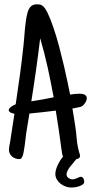

<svg xmlns="http://www.w3.org/2000/svg" viewBox="-20 -723 422 889"><path d="M370.1 118.2Q370.1 126 363 131.1Q356 136.2 346.4 139.4Q336.9 142.6 327.1 144Q317.4 145.5 311.5 145.5Q298.3 145.5 284.9 140.9Q271.5 136.2 260.7 127.9Q250 119.6 243.2 107.9Q236.3 96.2 236.3 82Q236.3 72.8 239.3 62.5Q242.2 52.2 247.1 41.7Q252 31.2 258.3 21Q264.6 10.7 272 2Q269 -3.4 267.6 -12Q266.1 -20.5 264.6 -32.2Q252.9 -121.6 238.3 -210.9Q208 -207 177.5 -203.6Q147 -200.2 116.2 -197.3L100.6 -101.6Q99.6 -92.8 97.9 -77.6Q96.2 -62.5 94 -46.6Q91.8 -30.8 89.1 -17.1Q86.4 -3.4 83 2.9Q80.1 8.8 77.6 11.2Q75.2 13.7 68.4 13.7Q59.6 13.7 51 10.5Q42.5 7.3 35.9 1.7Q29.3 -3.9 25.4 -11.7Q21.5 -19.5 21.5 -29.3Q21.5 -39.1 23.7 -48.8Q25.9 -58.6 27.3 -68.4Q32.7 -100.6 37.1 -132.6Q41.5 -164.6 46.9 -196.3Q43.5 -196.8 39.1 -198Q34.7 -199.2 30.5 -201.2Q26.4 -203.1 23.4 -206.1Q20.5 -209 20.5 -212.9Q20.5 -217.8 24.2 -221.9Q27.8 -226.1 33 -229.7Q38.1 -233.4 43.5 -236.1Q48.8 -238.8 52.7 -240.2Q63 -308.6 72.3 -376.5Q81.5 -444.3 88.9 -513.7Q90.8 -532.2 92.3 -551.3Q93.8 -570.3 95.5 -589.4Q97.2 -608.4 99.9 -627Q102.5 -645.5 107.4 -664.1Q111.8 -681.6 122.1 -692.4Q132.3 -703.1 152.3 -703.1Q158.2 -703.1 163.8 -702.1Q169.4 -701.2 173.8 -698.2Q186.5 -691.9 200.2 -663.6Q213.9 -635.3 227.5 -595Q241.2 -554.7 253.7 -507.8Q266.1 -460.9 276.4 -417Q286.6 -373 293.9 -337.6Q301.3 -302.2 304.7 -285.2Q314.9 -286.6 325.2 -287.8Q335.4 -289.1 345.7 -289.1Q350.6 -289.1 356.9 -288.6Q363.3 -288.1 368.9 -285.9Q374.5 -283.7 378.2 -279.5Q381.8 -275.4 381.8 -268.6Q381.8 -258.3 374.5 -247.1Q367.2 -235.8 358.4 -230.5Q356 -229 350.1 -227.5Q344.2 -226.1 337.6 -224.9Q331.1 -223.6 325 -222.4Q318.8 -221.2 315.4 -220.7L327.1 -148.4Q332.5 -114.7 335.2 -80.8Q337.9 -46.9 347.7 -13.7Q348.6 -10.7 349.6 -8.3Q350.6 -5.9 350.6 -2Q350.6 5.9 345.2 9.5Q339.8 13.2 333 14.2Q327.1 22 319.6 30.8Q312 39.6 304.9 48.6Q297.9 57.6 293 66.9Q288.1 76.2 288.1 85Q288.1 94.7 296.9 101.1Q305.7 107.4 314.5 107.4Q320.8 107.4 326.4 105.7Q332 104 336.9 101.8Q341.8 99.6 345.9 97.7Q350.1 95.7 353.5 95.7Q362.3 95.7 366.2 103.3Q370.1 110.8 370.1 118.2ZM228.5 -272.5Q215.8 -341.8 200.9 -409.9Q186 -478 166 -545.9Q157.2 -472.2 147 -399.4Q136.7 -326.7 125 -253.9Q151.4 -257.8 177 -262.5Q202.6 -267.1 228.5 -272.5Z"/></svg>

Font: Just Another Hand
Style: Regular
Weight: 400
Designer: Astigmatic (AOETI)
Foundry: Astigmatic (AOETI)
Version: Version 1.001